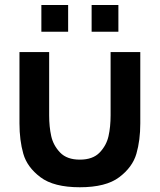

<svg xmlns="http://www.w3.org/2000/svg" viewBox="-20 -754 656 789"><path d="M356.5 -623.5V-733.5H466.5V-623.5ZM150 -623.5V-733.5H260V-623.5ZM60 -247V-540H182V-280Q182 -233 190.5 -194.8Q199 -156.5 227 -127.2Q255 -98 308 -98Q361.5 -98 389.5 -127.2Q417.5 -156.5 426 -194.8Q434.5 -233 434.5 -280V-540H556.5V-247Q556.5 -177.5 540.5 -122.2Q524.5 -67 470 -25.8Q415.5 15.5 308 15.5Q201 15.5 146.2 -25.8Q91.5 -67 75.8 -122.2Q60 -177.5 60 -247Z"/></svg>

Font: Vela Sans Bd
Style: Bold
Weight: 700
Designer: Principal design: Mikhail Sharanda - project Manrope.
Design modification: Ravid Balaliev
Foundry: Mikhail Sharanda
Version: Version 1.001